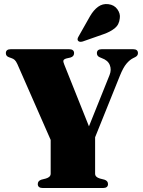

<svg xmlns="http://www.w3.org/2000/svg" viewBox="-20 -948 719 968"><path d="M524.5 -20Q524.5 0 498.5 0H196.5Q170.5 0 170.5 -20Q170.5 -36 188 -42L211.5 -48Q235.5 -55 235.5 -72.5V-242.5L67.5 -625Q60.5 -640 53.8 -646Q47 -652 37.5 -655L25 -659.5Q9.5 -665 9.5 -680Q9.5 -700 35 -700H327.5Q353.5 -700 353.5 -680Q353.5 -663.5 335.5 -658L315.5 -653.5Q301.5 -649.5 299.8 -643Q298 -636.5 304 -622.5L428.5 -311L532.5 -570Q543 -596.5 533.5 -620.2Q524 -644 493 -655L482.5 -659.5Q468.5 -665.5 468.5 -680Q468.5 -700 493.5 -700H650.5Q675.5 -700 675.5 -680Q675.5 -667 661.5 -660L652.5 -655.5Q634.5 -647 617.8 -627.2Q601 -607.5 584 -565L459.5 -256V-72.5Q459.5 -55 483.5 -48L507 -42Q524.5 -36 524.5 -20ZM434 -866.5Q452 -897.5 474.8 -914Q497.5 -930.5 526 -927Q556 -923.5 571.8 -901.2Q587.5 -879 584 -856.5Q581 -823.5 558.5 -805.5Q536 -787.5 503 -776L397.5 -739Q391.5 -737 384.5 -737.2Q377.5 -737.5 373.5 -742.5Q367.5 -750 376 -764Z"/></svg>

Font: Fraunces 72pt Black
Style: Regular
Weight: 900
Version: Version 1.000;[0bf87f6ff]